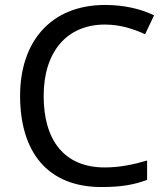

<svg xmlns="http://www.w3.org/2000/svg" viewBox="-20 -744 672 774"><path d="M403 -645C467 -645 521 -626 565 -606L601 -682C547 -709 477 -724 404 -724C183 -724 61 -574 61 -358C61 -133 170 10 389 10C468 10 520 1 573 -19V-97C519 -81 464 -69 402 -69C238 -69 156 -180 156 -357C156 -536 250 -645 403 -645Z"/></svg>

Font: Noto Sans Cuneiform
Style: Regular
Weight: 400
Designer: Monotype Design Team
Foundry: Monotype Imaging Inc.
Version: Version 2.001